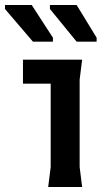

<svg xmlns="http://www.w3.org/2000/svg" viewBox="-50 -749 435 769"><path d="M143 0 153 -80V-414H42V-510H279L269 -430V-80L279 0ZM337 -582H257L150 -713V-729H257L337 -598ZM162 -582H82L-30 -713V-729H77L162 -598Z"/></svg>

Font: AR One Sans SemiBold
Style: Regular
Weight: 600
Designer: Niteesh Yadav
Foundry: Niteesh Yadav
Version: Version 1.001;gftools[0.9.33]